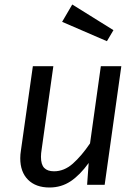

<svg xmlns="http://www.w3.org/2000/svg" viewBox="-20 -821 616 853"><path d="M70 -118Q70 -135 73 -153L126 -527H217L165 -157Q162 -139 162 -124Q162 -90 176.5 -75Q191 -60 220 -60Q265 -60 303.5 -94Q342 -128 380 -184L428 -527H519L445 0H367L374 -97Q335 -43 293.5 -15.5Q252 12 200 12Q139 12 104.5 -22.5Q70 -57 70 -118ZM484 -687 455 -638 256 -724 301 -801Z"/></svg>

Font: Fira Sans
Style: Italic
Weight: 400
Italic angle: -8°
Designer: bBox Type GmbH & Carrois Corporate GbR & Edenspiekermann AG
Foundry: bBox Type GmbH & Carrois Corporate GbR & Edenspiekermann AG
Version: Version 4.301